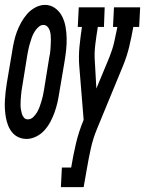

<svg xmlns="http://www.w3.org/2000/svg" viewBox="-40 -560 594 785"><path d="M69 8Q51 8 35.5 1Q20 -6 9.5 -19Q-1 -32 -7 -47.5Q-13 -63 -16 -80Q-19 -97 -20 -114.5Q-21 -132 -20 -149.5Q-19 -167 -17 -185Q-15 -203 -12 -221L10 -351Q13 -371 17.5 -391Q22 -411 29 -430Q36 -449 46.5 -468Q57 -487 71 -503Q85 -519 104.5 -529.5Q124 -540 144 -540Q167 -540 185.5 -526.5Q204 -513 214 -493Q224 -473 228 -450.5Q232 -428 232.5 -404.5Q233 -381 230.5 -357Q228 -333 224 -309L202 -179Q199 -159 194.5 -139.5Q190 -120 183 -100.5Q176 -81 166 -62Q156 -43 141.5 -27Q127 -11 107.5 -1.5Q88 8 69 8ZM74 -72Q86 -72 95.5 -81Q105 -90 111.5 -101Q118 -112 122 -123.5Q126 -135 129.5 -146Q133 -157 135.5 -169Q138 -181 140 -193L161 -323Q163 -332 164.5 -341.5Q166 -351 166.5 -361Q167 -371 167.5 -380.5Q168 -390 168 -399.5Q168 -409 167 -418.5Q166 -428 163 -436.5Q160 -445 153.5 -451.5Q147 -458 137 -458Q128 -458 120.5 -452Q113 -446 107.5 -439Q102 -432 97.5 -423.5Q93 -415 90 -406.5Q87 -398 84.5 -389.5Q82 -381 79.5 -372.5Q77 -364 75.5 -355Q74 -346 72 -337L51 -207Q49 -198 48 -188.5Q47 -179 46 -169.5Q45 -160 44.5 -150Q44 -140 44 -131Q44 -122 45.5 -112.5Q47 -103 49.5 -94.5Q52 -86 58 -79Q64 -72 74 -72ZM209 205 213 125H251Q259 76 270.5 27Q282 -22 302 -70L284 -291Q281 -330 285 -370Q289 -410 295 -450H278L282 -530H388L385 -450H360Q354 -414 349.5 -377Q345 -340 348 -305L354 -198L408 -328Q420 -358 427 -388.5Q434 -419 440 -450H422L426 -530H533L529 -450H505Q498 -410 488.5 -370Q479 -330 463 -291L357 -34Q340 7 331 48.5Q322 90 315 131L302 205Z"/></svg>

Font: Iosevka Curly Slab MdObl
Style: Regular
Weight: 500
Italic angle: -9°
Monospace: yes
Designer: Belleve Invis
Foundry: Belleve Invis
Version: Version 11.0.0; ttfautohint (v1.8.3)